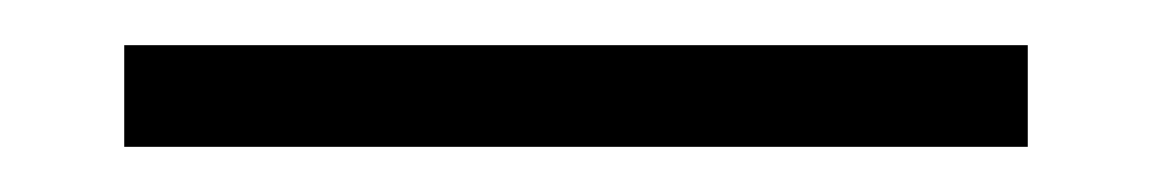

<svg xmlns="http://www.w3.org/2000/svg" viewBox="-20 -365 510 85"><path d="M435 -345V-300H35V-345Z"/></svg>

Font: Yeseva One
Style: Regular
Weight: 400
Designer: Jovanny Lemonad
Foundry: Jovanny Lemonad
Version: Version 2.001; ttfautohint (v0.91) -l 8 -r 50 -G 200 -x 0 -w